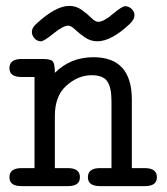

<svg xmlns="http://www.w3.org/2000/svg" viewBox="-20 -631 565 651"><path d="M12 -30Q12 -61 53 -61H97V-370H52Q12 -370 12 -400Q12 -431 53 -431H126Q154 -431 160 -421.5Q166 -412 166 -384Q219 -437 297 -437Q427 -437 427 -293V-61H471Q512 -61 512 -30Q512 0 472 0H319Q278 0 278 -30Q278 -61 319 -61H358V-288Q358 -335 343.5 -355.5Q329 -376 291 -376Q245 -376 205.5 -341Q166 -306 166 -238V-61H210Q251 -61 251 -30Q251 0 211 0H52Q12 0 12 -30ZM88 -523Q88 -537 104 -551Q169 -611 215 -611Q238 -611 257 -597.5Q276 -584 289.5 -570.5Q303 -557 313 -557Q331 -557 362.5 -583.5Q394 -610 404 -610Q416 -610 426 -601Q436 -592 436 -579Q436 -566 421 -551Q358 -491 310 -491Q287 -491 267.5 -504.5Q248 -518 234.5 -531Q221 -544 211 -544Q194 -544 161.5 -517.5Q129 -491 119 -491Q106 -491 97 -501Q88 -511 88 -523Z"/></svg>

Font: CMU Typewriter Text
Style: Regular
Weight: 500
Monospace: yes
Version: Version 0.7.0